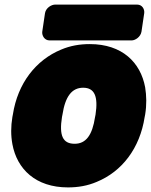

<svg xmlns="http://www.w3.org/2000/svg" viewBox="-20 -768 657 836"><path d="M36 -269 34 -259C27 -217 27 -178 34 -140C54 -32 135 48 276 48C320 48 361 41 401 24C511 -21 589 -122 610 -259L612 -269C619 -312 618 -351 612 -388C592 -496 512 -576 371 -576C327 -576 286 -569 246 -552C137 -507 57 -406 36 -269ZM396 -269 394 -259C382 -179 354 -142 305 -142C253 -142 237 -178 250 -259L252 -269C264 -348 293 -386 342 -386C392 -386 408 -348 396 -269ZM553 -592C569 -592 592 -607 596 -630L608 -711C610 -727 600 -748 577 -748H220C204 -748 180 -734 176 -711L164 -630C162 -614 173 -592 196 -592Z"/></svg>

Font: Asimov Print
Style: EIt
Weight: 500
Designer: Google
Version: Version 2.000980; 2014